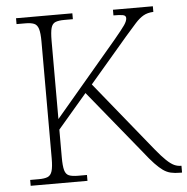

<svg xmlns="http://www.w3.org/2000/svg" viewBox="-51 -764 795 815"><g transform="rotate(-5 346.0 -357.0)"><path d="M47 0V-25H84Q108 -25 121.5 -30.5Q135 -36 140.5 -54Q146 -72 146 -108V-606Q146 -642 140.5 -660Q135 -678 121.5 -683.5Q108 -689 84 -689H47V-714H287V-689H251Q226 -689 212.5 -683.5Q199 -678 194 -660Q189 -642 189 -605V-272L454 -585Q490 -628 501.5 -645Q513 -662 513 -674Q513 -685 500 -687.5Q487 -690 460 -690V-714H630V-690Q605 -689 587.5 -679Q570 -669 552 -649Q534 -629 507 -598L343 -406L584 -109Q610 -77 628.5 -59.5Q647 -42 661 -35.5Q675 -29 690 -29H692V0H684Q661 0 644 -4Q627 -8 611.5 -19Q596 -30 577.5 -49.5Q559 -69 534 -101L313 -372L189 -227V-109Q189 -72 194 -54Q199 -36 212.5 -30.5Q226 -25 251 -25H289V0Z"/></g></svg>

Font: Noto Serif Hentaigana ExtraLight
Style: Regular
Weight: 200
Designer: Kazuhiro Yamada
Foundry: nipponia
Version: Version 1.000